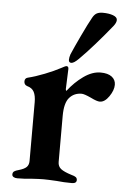

<svg xmlns="http://www.w3.org/2000/svg" viewBox="-50 -692 487 733"><g transform="rotate(5 194.0 -326.0)"><path d="M24 -10Q24 -18 29.5 -22Q35 -26 47 -29Q68 -35 76.5 -43.5Q85 -52 85 -67V-292Q85 -317 77.5 -331.5Q70 -346 51 -351Q39 -355 39 -368Q39 -380 50 -383Q79 -390 114.5 -404Q150 -418 174 -431Q190 -440 194 -440Q202 -440 202 -430L199 -352Q199 -350 200 -348Q201 -346 202 -346Q228 -380 261 -403.5Q294 -427 326 -427Q354 -427 369 -415.5Q384 -404 384 -385Q384 -364 367.5 -340Q351 -316 332 -316Q321 -316 297 -328Q271 -340 261 -340Q232 -340 214 -319.5Q196 -299 196 -249V-73Q196 -56 208 -46.5Q220 -37 249 -28Q261 -25 266 -21Q271 -17 271 -10Q271 3 253 3Q222 3 195 0Q161 -2 144 -2Q129 -2 97 0Q73 3 44 3Q35 3 29.5 -0.5Q24 -4 24 -10ZM201 -465Q201 -474 205 -486Q216 -512 239 -560.5Q262 -609 275 -632Q282 -645 291 -650Q300 -655 314 -655Q338 -655 354 -649Q370 -643 370 -632Q370 -622 360 -609Q292 -525 239 -472Q221 -454 211 -454Q201 -454 201 -465Z"/></g></svg>

Font: EB Garamond SemiBold
Style: Regular
Weight: 600
Designer: Georg Duffner and Octavio Pardo
Foundry: Georg Duffner
Version: Version 1.000